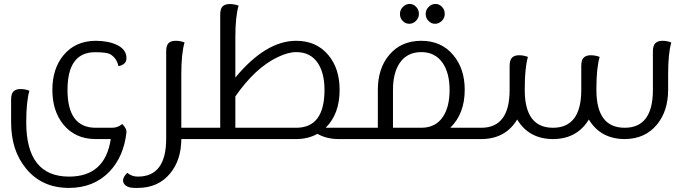

<svg xmlns="http://www.w3.org/2000/svg" viewBox="-20 -691 3358 954"><path d="M608.4 -36.6V-33.7Q594.7 88.4 522.5 163.1Q445.3 242.7 322.3 242.7Q189 242.7 109.9 147Q35.2 57.1 35.2 -83V-195.8Q35.2 -225.1 46.9 -236.8Q58.6 -248.5 82 -248.5Q105.5 -248.5 126 -240.2Q110.4 -185.1 110.4 -83.5V-83Q110.4 186.5 323.2 186.5Q502.4 186.5 530.3 0H454.6Q353.5 -0.5 294.9 -72.3Q240.2 -139.6 240.2 -244.6Q240.2 -349.6 295.4 -416.5Q354 -487.3 454.1 -488.3H456.1Q520 -487.8 562 -467.3Q608.4 -444.8 608.4 -401.9Q608.4 -370.1 568.4 -362.3Q560.1 -402.3 527.8 -421.4Q510.3 -431.6 452.6 -431.6Q315.4 -431.6 315.4 -244.1Q315.4 -56.2 455.6 -56.2H537.1Q564.9 -56.2 587.4 -74.7Q608.4 -53.7 608.4 -36.6Z M981.9 0H880.9Q880.4 104.5 825.2 170.9Q766.6 242.2 665.5 242.7H649.9Q604.5 242.7 593.3 215.8Q591.3 210.9 591.3 205.6Q591.3 189 612.3 167.5Q634.8 186.5 664.1 186.5H665Q805.7 186.5 805.7 -1.5V-435.5Q805.7 -464.8 817.4 -476.6Q829.6 -488.3 852.5 -488.3Q876 -488.3 897 -480Q880.9 -425.3 880.9 -323.7V-56.2H981.9Z M1452.6 -56.2Q1592.3 -56.6 1592.3 -244.1Q1592.3 -327.6 1559.6 -377Q1523.4 -432.1 1451.7 -432.1Q1411.6 -432.1 1358.9 -406.7Q1247.6 -353.5 1149.4 -211.9V-56.2ZM1761.2 -56.2V0H1662.6Q1603.5 0 1557.1 -25.9Q1511.7 -0.5 1452.6 0H960.9V-56.2H1074.2V-618.2Q1074.2 -647.5 1085.9 -659.2Q1098.1 -670.9 1121.1 -670.9Q1144.5 -670.9 1165.5 -663.1Q1149.4 -608.4 1149.4 -506.3V-305.7Q1300.8 -488.3 1451.7 -488.3Q1552.7 -488.3 1611.8 -417Q1667.5 -350.1 1667.5 -244.6Q1667.5 -124.5 1598.1 -56.2Z M2013.7 -572.8Q1994.6 -572.8 1981 -586.9Q1967.3 -600.6 1967.3 -621.6Q1967.3 -642.6 1981.9 -656.7Q1996.6 -671.4 2015.6 -671.4Q2034.2 -671.4 2047.9 -656.7Q2061.5 -642.6 2061.5 -622.1Q2061.5 -601.6 2046.9 -587.4Q2032.2 -572.8 2013.7 -572.8ZM2141.6 -572.8Q2123 -572.8 2109.4 -586.9Q2095.2 -600.6 2095.2 -621.6Q2095.2 -642.6 2109.9 -656.7Q2125 -671.4 2143.6 -671.4Q2162.6 -671.4 2176.3 -656.7Q2189.9 -642.6 2189.9 -622.1Q2189.9 -601.6 2175.3 -587.4Q2160.6 -572.8 2141.6 -572.8ZM2073.2 -56.2Q2145 -56.2 2181.2 -111.3Q2213.9 -160.2 2213.9 -244.1Q2213.9 -327.1 2180.2 -377Q2143.1 -432.1 2073.2 -432.1Q2002 -432.1 1965.3 -377Q1932.6 -327.6 1932.6 -244.1V-56.2ZM2377.4 -56.2V0H1746.1V-56.2H1857.4V-244.6Q1857.4 -350.1 1913.1 -417Q1972.2 -488.3 2073.2 -488.3Q2173.3 -488.3 2232.4 -417Q2289.1 -349.6 2289.1 -244.6Q2289.1 -126 2217.3 -56.2Z M3271.5 -488.3Q3294.9 -488.3 3315.4 -480Q3299.8 -424.8 3299.8 -323.2V-243.7Q3299.3 -138.7 3244.1 -71.8Q3185.1 -0.5 3084 0Q2963.9 -0.5 2905.8 -97.2Q2847.2 -0.5 2728 0H2727.5Q2607.9 -0.5 2549.8 -97.2Q2491.2 -0.5 2371.6 0H2367.7V-56.2H2371.6Q2511.7 -56.2 2512.2 -243.2V-363.3Q2512.2 -392.6 2523.9 -404.3Q2535.6 -416.5 2559.1 -416.5Q2582 -416.5 2603 -408.2Q2587.4 -353 2587.4 -251.5V-243.7Q2587.4 -56.2 2727.5 -56.2Q2867.7 -56.2 2868.2 -243.2V-363.3Q2868.2 -392.6 2879.9 -404.3Q2892.1 -416.5 2915 -416.5Q2938 -416.5 2959.5 -408.2Q2943.4 -353 2943.4 -251.5V-243.7Q2943.4 -56.2 3084 -56.2Q3224.1 -56.2 3224.1 -244.1V-435.5Q3224.1 -464.4 3236.3 -476.1Q3248 -488.3 3271.5 -488.3Z"/></svg>

Font: Sukar
Style: Regular
Weight: 400
Designer: Dario Muhafara - Ghiath Alsory
Foundry: Dario Muhafara - Ghiath Alsory
Version: Version 1.00 March 17, 2016, initial release